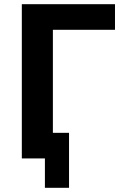

<svg xmlns="http://www.w3.org/2000/svg" viewBox="-20 -755 616 915"><path d="M194 140H309V-122H232V-613H528V-735H84V0H194Z"/></svg>

Font: Iosevka Sparkle Heavy
Style: Regular
Weight: 900
Designer: Belleve Invis
Foundry: Belleve Invis
Version: Version 4.5.0; ttfautohint (v1.8.3)